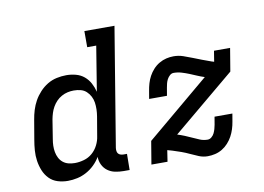

<svg xmlns="http://www.w3.org/2000/svg" viewBox="-79 -857 1357 986"><g transform="rotate(-10 600.0 -363.5)"><path d="M200 8Q172 8 146.5 0Q121 -8 103 -26.5Q85 -45 75 -69.5Q65 -94 61 -120.5Q57 -147 59 -175Q61 -203 66 -231L83 -331Q87 -356 94.5 -380.5Q102 -405 114.5 -427.5Q127 -450 145.5 -470Q164 -490 186.5 -503.5Q209 -517 234.5 -522.5Q260 -528 285 -528Q310 -528 334.5 -521.5Q359 -515 377.5 -499.5Q396 -484 407.5 -462.5Q419 -441 425 -417L463 -651H416V-735H573L471 -116Q470 -108 471 -100Q472 -92 476.5 -86.5Q481 -81 488.5 -78.5Q496 -76 504 -76H522L521 8H490Q467 8 445.5 3.5Q424 -1 407 -13.5Q390 -26 380.5 -45.5Q371 -65 371 -87Q358 -65 339 -46.5Q320 -28 297 -15.5Q274 -3 249 2.5Q224 8 200 8ZM251 -76Q274 -76 298.5 -83Q323 -90 342 -106.5Q361 -123 372.5 -146Q384 -169 387 -192L404 -292Q407 -310 407.5 -328.5Q408 -347 405.5 -364Q403 -381 395 -396.5Q387 -412 374.5 -423.5Q362 -435 345 -439.5Q328 -444 309 -444Q293 -444 277 -440.5Q261 -437 245.5 -428.5Q230 -420 218 -407.5Q206 -395 197.5 -380Q189 -365 184 -349Q179 -333 176 -317L160 -217Q157 -200 156.5 -183Q156 -166 159 -149.5Q162 -133 169.5 -118.5Q177 -104 189.5 -94Q202 -84 218 -80Q234 -76 251 -76ZM929 8Q905 8 883 -1Q861 -10 841 -19.5Q821 -29 799 -37Q777 -45 754 -52L729 -59L720 0H636L656 -120L984 -395Q965 -401 946.5 -409Q928 -417 909.5 -424.5Q891 -432 871 -438Q851 -444 830 -444Q819 -444 810 -436Q801 -428 795.5 -417.5Q790 -407 787.5 -396.5Q785 -386 783 -375L776 -334H683L690 -375Q693 -394 698.5 -413Q704 -432 713.5 -449.5Q723 -467 737 -482.5Q751 -498 769 -508.5Q787 -519 806 -523.5Q825 -528 844 -528Q870 -528 893.5 -520Q917 -512 939.5 -503Q962 -494 985.5 -485Q1009 -476 1032 -468L1045 -464L1054 -520H1138L1118 -400L793 -129Q812 -123 830.5 -115.5Q849 -108 867 -99.5Q885 -91 903.5 -83.5Q922 -76 943 -76Q954 -76 963.5 -84Q973 -92 978 -102.5Q983 -113 986 -123.5Q989 -134 991 -145L998 -186H1091L1084 -145Q1081 -126 1075 -107Q1069 -88 1059.5 -70.5Q1050 -53 1036 -37.5Q1022 -22 1004.5 -11.5Q987 -1 967.5 3.5Q948 8 929 8Z"/></g></svg>

Font: Iosevka Etoile Medium
Style: Italic
Weight: 500
Italic angle: -9°
Designer: Belleve Invis
Foundry: Belleve Invis
Version: Version 22.1.2; ttfautohint (v1.8.4)